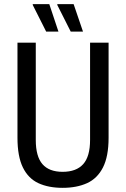

<svg xmlns="http://www.w3.org/2000/svg" viewBox="-20 -891 605 923"><path d="M320 -739 255 -868 256 -871H334L379 -739ZM202 -739 137 -868 138 -871H217L261 -739ZM281 12Q213 12 164.5 -10.5Q116 -33 90 -86Q64 -139 64 -229V-686H152V-218Q152 -139 184 -102Q216 -65 281 -65Q347 -65 380 -102Q413 -139 413 -218V-686H502V-229Q502 -139 475 -86Q448 -33 398.5 -10.5Q349 12 281 12Z"/></svg>

Font: Archivo Condensed
Style: Regular
Weight: 400
Width: 3
Designer: Hector Gatti
Foundry: Omnibus-Type
Version: Version 2.001; ttfautohint (v1.8.3)